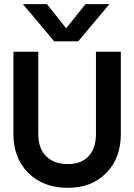

<svg xmlns="http://www.w3.org/2000/svg" viewBox="-20 -900 649 928"><path d="M357.9 -700.2H242.2L90.8 -879.9H207L299.8 -763.2L393.1 -879.9H508.8ZM44.9 -649.9H165V-252Q165 -183.1 202.9 -145Q240.7 -106.9 308.1 -106.9Q372.6 -106.9 408.2 -145Q443.8 -183.1 443.8 -252V-649.9H564V-252Q564 -135.3 493.4 -63.7Q422.9 7.8 308.1 7.8Q189.5 7.8 117.2 -63.7Q44.9 -135.3 44.9 -252Z"/></svg>

Font: Overused Grotesk SemiBold
Style: Regular
Weight: 600
Version: Version 0.002